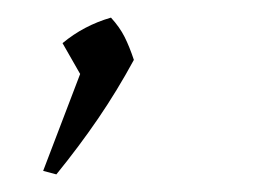

<svg xmlns="http://www.w3.org/2000/svg" viewBox="-20 -98 290 218"><path d="M29 96 71 -14 51 -49Q75 -69 106 -78Q116 -67 121.5 -56Q127 -45 132 -30Q113 5 91.5 36.5Q70 68 44 100Z"/></svg>

Font: Piazzolla ExtraLight
Style: Italic
Weight: 200
Italic angle: -11.3°
Designer: Juan Pablo del Peral
Foundry: Huerta Tipografica
Version: Version 1.330